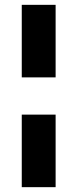

<svg xmlns="http://www.w3.org/2000/svg" viewBox="-20 -603 320 794"><path d="M70 -283V-583H210V-283ZM70 171V-129H210V171Z"/></svg>

Font: Rokkitt SemiBold Black
Style: Regular
Weight: 900
Version: Version 3.103